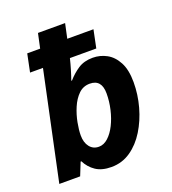

<svg xmlns="http://www.w3.org/2000/svg" viewBox="-139 -864 874 978"><g transform="rotate(-20 297.5 -375.0)"><path d="M298 10Q246 10 213.5 -12Q181 -34 163 -70H159L131 0H18L142 -584H72L92 -681H162L179 -760H326L309 -681H451L431 -584H288Q281 -555 272 -525Q263 -495 255 -473H259Q285 -503 317.5 -524.5Q350 -546 397 -546Q437 -546 472 -527Q507 -508 529 -466.5Q551 -425 551 -358Q551 -291 533 -226Q515 -161 482 -107.5Q449 -54 402.5 -22Q356 10 298 10ZM273 -109Q300 -109 323.5 -130.5Q347 -152 364.5 -187Q382 -222 392 -265Q402 -308 402 -351Q402 -427 338 -427Q302 -427 277 -402.5Q252 -378 236 -340.5Q220 -303 212.5 -263.5Q205 -224 205 -195Q205 -156 223.5 -132.5Q242 -109 273 -109Z"/></g></svg>

Font: Noto IKEA Latin
Style: Bold Italic
Weight: 700
Italic angle: -12°
Designer: Monotype Design Team
Foundry: Monotype Imaging Inc.
Version: Version 1.0